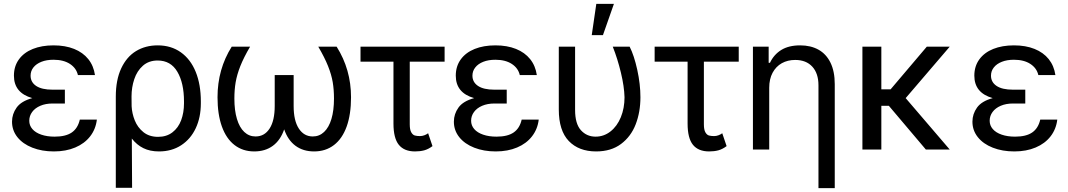

<svg xmlns="http://www.w3.org/2000/svg" viewBox="-20 -771 5508 990"><path d="M146.5 -265.1Q51.8 -292 51.8 -380.9Q51.8 -429.2 77.4 -464.6Q103 -500 149.2 -518.6Q195.3 -537.1 255.9 -537.1Q316.4 -537.1 362.1 -518.8Q407.7 -500.5 435.3 -466.1Q462.9 -431.6 469.7 -383.8H381.8Q373.5 -419.9 340.6 -441.4Q307.6 -462.9 255.9 -462.9Q220.2 -462.9 193.6 -452.4Q167 -441.9 152.3 -423.3Q137.7 -404.8 137.7 -380.9Q137.7 -347.2 166.5 -327.9Q195.3 -308.6 251 -308.6H314.5V-237.3H251Q215.3 -237.3 188 -225.6Q160.6 -213.9 145.8 -193.6Q130.9 -173.3 130.9 -148.4Q130.9 -124 147 -105.5Q163.1 -86.9 192.9 -76.7Q222.7 -66.4 261.7 -66.4Q318.8 -66.4 350.1 -87.9Q381.3 -109.4 391.6 -154.3H479.5Q473.6 -105 444.8 -67.9Q416 -30.8 367.9 -10.5Q319.8 9.8 257.8 9.8Q196.3 9.8 147 -9.5Q97.7 -28.8 69.8 -63.7Q42 -98.6 42 -143.6Q42 -183.1 65.7 -216.3Q89.4 -249.5 146.5 -265.1Z M793 -537.1Q862.3 -537.1 912.6 -501.2Q962.9 -465.3 989.3 -400.1Q1015.6 -335 1015.6 -248V-238.3Q1015.6 -166 989.3 -109.9Q962.9 -53.7 914.1 -22Q865.2 9.8 799.8 9.8Q753.4 9.8 719.2 -7.1Q685.1 -23.9 659.7 -56.6L661.1 197.3H577.1V-272.5Q577.1 -358.9 605 -418.5Q632.8 -478 681.4 -507.6Q730 -537.1 793 -537.1ZM658.7 -223.1Q660.6 -186 675 -149.9Q689.5 -113.8 719.5 -89.6Q749.5 -65.4 794.9 -65.4Q838.9 -65.4 869.1 -88.6Q899.4 -111.8 914.1 -151.1Q928.7 -190.4 928.7 -238.3V-248Q928.7 -342.8 894.5 -400.9Q860.4 -459 793 -459Q747.1 -459 716.8 -432.1Q686.5 -405.3 672.4 -363Q658.2 -320.8 658.2 -273.4Z M1188.5 -262.7Q1188.5 -201.7 1201.7 -157.7Q1214.8 -113.8 1239.5 -90.6Q1264.2 -67.4 1297.9 -67.4Q1343.8 -67.4 1370.1 -108.2Q1396.5 -148.9 1396.5 -224.6V-383.8H1494.1V-224.6Q1494.1 -148.9 1520.8 -108.2Q1547.4 -67.4 1592.8 -67.4Q1626.5 -67.4 1651.1 -90.6Q1675.8 -113.8 1689 -157.7Q1702.1 -201.7 1702.1 -262.7Q1702.1 -308.6 1695.6 -347.4Q1689 -386.2 1671.4 -430.4Q1653.8 -474.6 1621.1 -530.3H1715.8Q1790 -412.6 1790 -269.5Q1790 -181.6 1767.6 -118.9Q1745.1 -56.2 1702.1 -23.2Q1659.2 9.8 1599.6 9.8Q1543 9.8 1503.7 -19.3Q1464.4 -48.3 1445.3 -104Q1426.3 -48.3 1387 -19.3Q1347.7 9.8 1291 9.8Q1231.9 9.8 1189.2 -23.2Q1146.5 -56.2 1124 -118.9Q1101.6 -181.6 1101.6 -269.5Q1101.6 -414.1 1174.8 -530.3H1269.5Q1236.8 -474.6 1219.2 -430.2Q1201.7 -385.7 1195.1 -346.9Q1188.5 -308.1 1188.5 -262.7Z M2272.5 -453.1H2092.8V-129.9Q2092.8 -102.1 2100.6 -88.6Q2108.4 -75.2 2119.1 -72.3Q2129.9 -69.3 2145.5 -69.3Q2157.2 -69.3 2168.7 -73.7Q2180.2 -78.1 2187.5 -84L2210 -17.6Q2188.5 -1.5 2167.2 4.2Q2146 9.8 2120.1 9.8Q2064 9.8 2036.4 -24.4Q2008.8 -58.6 2008.8 -133.8V-453.1H1838.9V-530.3H2272.5Z M2424.8 -265.1Q2330.1 -292 2330.1 -380.9Q2330.1 -429.2 2355.7 -464.6Q2381.3 -500 2427.5 -518.6Q2473.6 -537.1 2534.2 -537.1Q2594.7 -537.1 2640.4 -518.8Q2686 -500.5 2713.6 -466.1Q2741.2 -431.6 2748 -383.8H2660.2Q2651.9 -419.9 2618.9 -441.4Q2585.9 -462.9 2534.2 -462.9Q2498.5 -462.9 2471.9 -452.4Q2445.3 -441.9 2430.7 -423.3Q2416 -404.8 2416 -380.9Q2416 -347.2 2444.8 -327.9Q2473.6 -308.6 2529.3 -308.6H2592.8V-237.3H2529.3Q2493.7 -237.3 2466.3 -225.6Q2439 -213.9 2424.1 -193.6Q2409.2 -173.3 2409.2 -148.4Q2409.2 -124 2425.3 -105.5Q2441.4 -86.9 2471.2 -76.7Q2501 -66.4 2540 -66.4Q2597.2 -66.4 2628.4 -87.9Q2659.7 -109.4 2669.9 -154.3H2757.8Q2752 -105 2723.1 -67.9Q2694.3 -30.8 2646.2 -10.5Q2598.1 9.8 2536.1 9.8Q2474.6 9.8 2425.3 -9.5Q2376 -28.8 2348.1 -63.7Q2320.3 -98.6 2320.3 -143.6Q2320.3 -183.1 2344 -216.3Q2367.7 -249.5 2424.8 -265.1Z M2945.3 -530.3V-204.1Q2945.3 -132.8 2975.3 -99.6Q3005.4 -66.4 3050.8 -66.4Q3093.8 -66.4 3127.9 -93.3Q3162.1 -120.1 3181.2 -166.7Q3200.2 -213.4 3200.2 -269.5Q3198.7 -325.2 3181.6 -396.2Q3164.6 -467.3 3139.6 -530.3H3226.6Q3249.5 -485.4 3265.9 -411.1Q3282.2 -336.9 3282.2 -269.5Q3282.2 -193.4 3257.8 -130.1Q3233.4 -66.9 3182.1 -28.6Q3130.9 9.8 3053.7 9.8Q2964.4 9.8 2912.8 -43.9Q2861.3 -97.7 2861.3 -206.1V-530.3ZM3054.7 -751H3145.5L3088.9 -589.8H3031.2Z M3789.1 -453.1H3609.4V-129.9Q3609.4 -102.1 3617.2 -88.6Q3625 -75.2 3635.7 -72.3Q3646.5 -69.3 3662.1 -69.3Q3673.8 -69.3 3685.3 -73.7Q3696.8 -78.1 3704.1 -84L3726.6 -17.6Q3705.1 -1.5 3683.8 4.2Q3662.6 9.8 3636.7 9.8Q3580.6 9.8 3553 -24.4Q3525.4 -58.6 3525.4 -133.8V-453.1H3355.5V-530.3H3789.1Z M3946.3 0H3862.3V-530.3H3943.4V-447.3H3950.2Q3970.2 -489.7 4008.5 -513.4Q4046.9 -537.1 4105.5 -537.1Q4160.2 -537.1 4200.2 -514.9Q4240.2 -492.7 4262.2 -447.8Q4284.2 -402.8 4284.2 -336.9V199.2H4200.2V-331.1Q4200.2 -392.6 4168.5 -427.2Q4136.7 -461.9 4080.1 -461.9Q4041.5 -461.9 4011.2 -445.1Q3981 -428.2 3963.6 -395.8Q3946.3 -363.3 3946.3 -318.4Z M4524.4 -310.5H4572.3L4758.8 -530.3H4877L4649.9 -265.1L4877 0H4753.9L4563 -225.6H4524.4V0H4426.8V-530.3H4524.4Z M5098.6 -265.1Q5003.9 -292 5003.9 -380.9Q5003.9 -429.2 5029.5 -464.6Q5055.2 -500 5101.3 -518.6Q5147.5 -537.1 5208 -537.1Q5268.6 -537.1 5314.2 -518.8Q5359.9 -500.5 5387.5 -466.1Q5415 -431.6 5421.9 -383.8H5334Q5325.7 -419.9 5292.7 -441.4Q5259.8 -462.9 5208 -462.9Q5172.4 -462.9 5145.8 -452.4Q5119.1 -441.9 5104.5 -423.3Q5089.8 -404.8 5089.8 -380.9Q5089.8 -347.2 5118.7 -327.9Q5147.5 -308.6 5203.1 -308.6H5266.6V-237.3H5203.1Q5167.5 -237.3 5140.1 -225.6Q5112.8 -213.9 5097.9 -193.6Q5083 -173.3 5083 -148.4Q5083 -124 5099.1 -105.5Q5115.2 -86.9 5145 -76.7Q5174.8 -66.4 5213.9 -66.4Q5271 -66.4 5302.2 -87.9Q5333.5 -109.4 5343.8 -154.3H5431.6Q5425.8 -105 5397 -67.9Q5368.2 -30.8 5320.1 -10.5Q5272 9.8 5210 9.8Q5148.4 9.8 5099.1 -9.5Q5049.8 -28.8 5022 -63.7Q4994.1 -98.6 4994.1 -143.6Q4994.1 -183.1 5017.8 -216.3Q5041.5 -249.5 5098.6 -265.1Z"/></svg>

Font: Pretendard GOV
Style: Regular
Weight: 400
Designer: Base glyphs from Inter by Rasmus Andersson; Hangeul glyphs from Noto Sans CJK(Source Han Sans) by Jang Soo-young and Kan
Foundry: Kil Hyung-jin
Version: Version 1.309